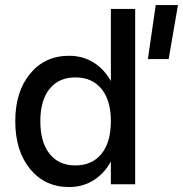

<svg xmlns="http://www.w3.org/2000/svg" viewBox="-20 -736 731 767"><path d="M602.1 -715.8H690.9L653.8 -500H570.8ZM520 -700.2V0H422.9V-90.8Q396 -42 353 -15.4Q310.1 11.2 255.9 11.2Q159.2 11.2 100.1 -61Q41 -133.3 41 -252Q41 -369.6 100.1 -441.4Q159.2 -513.2 255.9 -513.2Q310.1 -513.2 353 -486.8Q396 -460.4 422.9 -412.1V-700.2ZM141.1 -252Q141.1 -168 178 -121.6Q214.8 -75.2 280.8 -75.2Q348.1 -75.2 385.5 -121.6Q422.9 -168 422.9 -252Q422.9 -335 385.5 -380.9Q348.1 -426.8 280.8 -426.8Q214.8 -426.8 178 -380.9Q141.1 -335 141.1 -252Z"/></svg>

Font: Overused Grotesk Medium
Style: Regular
Weight: 500
Version: Version 0.002